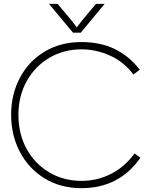

<svg xmlns="http://www.w3.org/2000/svg" viewBox="-20 -966 800 1000"><path d="M38 -368Q38 -475 84 -561.5Q130 -648 213 -697.5Q296 -747 404 -747Q502 -747 577 -711Q652 -675 708 -603L675 -578Q625 -644 553 -676.5Q481 -709 404 -709Q313 -709 238 -665.5Q163 -622 119.5 -544Q76 -466 76 -368Q76 -269 118.5 -191Q161 -113 236 -68.5Q311 -24 404 -24Q487 -24 558.5 -60.5Q630 -97 681 -167L711 -144Q658 -67 581 -26.5Q504 14 404 14Q296 14 213 -36.5Q130 -87 84 -174Q38 -261 38 -368ZM401 -796 525 -946H480L408 -860L373 -814H387L352 -860L280 -946H235L360 -796Z"/></svg>

Font: Kreadon
Style: Regular
Weight: 400
Designer: kohakuno
Foundry: StudioGnu
Version: Version 1.000;Glyphs 3.1.2 (3151)